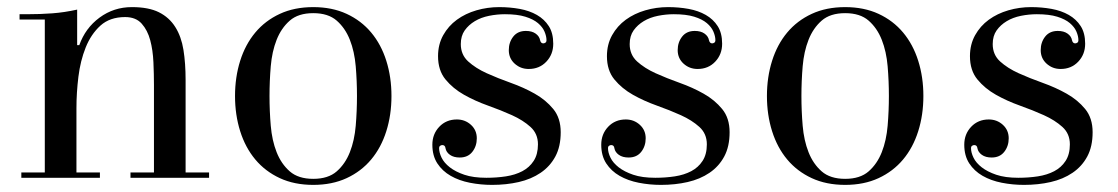

<svg xmlns="http://www.w3.org/2000/svg" viewBox="-20 -500 3145 540"><path d="M261 0H40V-15H106V-445H35V-460H56Q93 -460 127 -462.5Q161 -465 197 -473V-373H203Q220 -421 260 -450.5Q300 -480 351 -480Q398 -480 427 -465.5Q456 -451 473 -424Q490 -397 496 -359.5Q502 -322 502 -275V-15H568V0H347V-15H413V-261Q413 -291 411.5 -325Q410 -359 402.5 -387Q395 -415 378.5 -433.5Q362 -452 332 -452Q289 -452 262.5 -428Q236 -404 221 -366.5Q206 -329 200.5 -284Q195 -239 195 -196V-15H261Z M861 20Q808 20 767 1Q726 -18 698 -51.5Q670 -85 655.5 -131Q641 -177 641 -230Q641 -283 655.5 -329Q670 -375 698 -408.5Q726 -442 767 -461Q808 -480 861 -480Q914 -480 955 -461Q996 -442 1024 -408.5Q1052 -375 1066.5 -329Q1081 -283 1081 -230Q1081 -177 1066.5 -131Q1052 -85 1024 -51.5Q996 -18 955 1Q914 20 861 20ZM984 -230Q984 -272 980.5 -313.5Q977 -355 964 -388Q951 -421 927 -442Q903 -463 861 -463Q819 -463 795 -442Q771 -421 758 -388Q745 -355 741.5 -313.5Q738 -272 738 -230Q738 -188 741.5 -146.5Q745 -105 758 -72Q771 -39 795 -18Q819 3 861 3Q903 3 927 -18Q951 -39 964 -72Q977 -105 980.5 -146.5Q984 -188 984 -230Z M1384 -480Q1414 -480 1441.5 -475Q1469 -470 1490 -458Q1511 -446 1523.5 -426.5Q1536 -407 1536 -377Q1536 -347 1516.5 -326.5Q1497 -306 1467 -306Q1444 -306 1427.5 -321Q1411 -336 1411 -359Q1411 -381 1423.5 -397Q1436 -413 1459 -413Q1476 -413 1486.5 -405.5Q1497 -398 1499 -387Q1501 -378 1508 -378Q1511 -378 1514 -380Q1517 -382 1517 -387Q1517 -398 1511.5 -411Q1506 -424 1493 -435Q1480 -446 1457.5 -453Q1435 -460 1400 -460Q1378 -460 1355.5 -455.5Q1333 -451 1315.5 -440.5Q1298 -430 1287 -414.5Q1276 -399 1276 -376Q1276 -346 1297 -327Q1318 -308 1349 -294Q1380 -280 1416.5 -267Q1453 -254 1484 -236.5Q1515 -219 1536 -193.5Q1557 -168 1557 -128Q1557 -88 1542 -60Q1527 -32 1500.5 -14Q1474 4 1439 12Q1404 20 1364 20Q1332 20 1301.5 14Q1271 8 1247.5 -5.5Q1224 -19 1210 -40.5Q1196 -62 1196 -93Q1196 -123 1215.5 -143.5Q1235 -164 1265 -164Q1288 -164 1304.5 -149Q1321 -134 1321 -111Q1321 -89 1308.5 -73Q1296 -57 1273 -57Q1256 -57 1245.5 -64.5Q1235 -72 1233 -83Q1232 -92 1224 -92Q1221 -92 1218 -90Q1215 -88 1215 -83Q1215 -71 1222 -56.5Q1229 -42 1245 -29.5Q1261 -17 1286 -8.5Q1311 0 1348 0Q1377 0 1403 -4Q1429 -8 1449 -18.5Q1469 -29 1481 -47.5Q1493 -66 1493 -94Q1493 -124 1472 -143Q1451 -162 1420 -176Q1389 -190 1352.5 -203Q1316 -216 1285 -233.5Q1254 -251 1233 -276.5Q1212 -302 1212 -342Q1212 -375 1226.5 -401Q1241 -427 1265 -444.5Q1289 -462 1320 -471Q1351 -480 1384 -480Z M1859 -480Q1889 -480 1916.5 -475Q1944 -470 1965 -458Q1986 -446 1998.5 -426.5Q2011 -407 2011 -377Q2011 -347 1991.5 -326.5Q1972 -306 1942 -306Q1919 -306 1902.5 -321Q1886 -336 1886 -359Q1886 -381 1898.5 -397Q1911 -413 1934 -413Q1951 -413 1961.5 -405.5Q1972 -398 1974 -387Q1976 -378 1983 -378Q1986 -378 1989 -380Q1992 -382 1992 -387Q1992 -398 1986.5 -411Q1981 -424 1968 -435Q1955 -446 1932.5 -453Q1910 -460 1875 -460Q1853 -460 1830.5 -455.5Q1808 -451 1790.5 -440.5Q1773 -430 1762 -414.5Q1751 -399 1751 -376Q1751 -346 1772 -327Q1793 -308 1824 -294Q1855 -280 1891.5 -267Q1928 -254 1959 -236.5Q1990 -219 2011 -193.5Q2032 -168 2032 -128Q2032 -88 2017 -60Q2002 -32 1975.5 -14Q1949 4 1914 12Q1879 20 1839 20Q1807 20 1776.5 14Q1746 8 1722.5 -5.5Q1699 -19 1685 -40.5Q1671 -62 1671 -93Q1671 -123 1690.5 -143.5Q1710 -164 1740 -164Q1763 -164 1779.5 -149Q1796 -134 1796 -111Q1796 -89 1783.5 -73Q1771 -57 1748 -57Q1731 -57 1720.5 -64.5Q1710 -72 1708 -83Q1707 -92 1699 -92Q1696 -92 1693 -90Q1690 -88 1690 -83Q1690 -71 1697 -56.5Q1704 -42 1720 -29.5Q1736 -17 1761 -8.5Q1786 0 1823 0Q1852 0 1878 -4Q1904 -8 1924 -18.5Q1944 -29 1956 -47.5Q1968 -66 1968 -94Q1968 -124 1947 -143Q1926 -162 1895 -176Q1864 -190 1827.5 -203Q1791 -216 1760 -233.5Q1729 -251 1708 -276.5Q1687 -302 1687 -342Q1687 -375 1701.5 -401Q1716 -427 1740 -444.5Q1764 -462 1795 -471Q1826 -480 1859 -480Z M2357 20Q2304 20 2263 1Q2222 -18 2194 -51.5Q2166 -85 2151.5 -131Q2137 -177 2137 -230Q2137 -283 2151.5 -329Q2166 -375 2194 -408.5Q2222 -442 2263 -461Q2304 -480 2357 -480Q2410 -480 2451 -461Q2492 -442 2520 -408.5Q2548 -375 2562.5 -329Q2577 -283 2577 -230Q2577 -177 2562.5 -131Q2548 -85 2520 -51.5Q2492 -18 2451 1Q2410 20 2357 20ZM2480 -230Q2480 -272 2476.5 -313.5Q2473 -355 2460 -388Q2447 -421 2423 -442Q2399 -463 2357 -463Q2315 -463 2291 -442Q2267 -421 2254 -388Q2241 -355 2237.5 -313.5Q2234 -272 2234 -230Q2234 -188 2237.5 -146.5Q2241 -105 2254 -72Q2267 -39 2291 -18Q2315 3 2357 3Q2399 3 2423 -18Q2447 -39 2460 -72Q2473 -105 2476.5 -146.5Q2480 -188 2480 -230Z M2880 -480Q2910 -480 2937.5 -475Q2965 -470 2986 -458Q3007 -446 3019.5 -426.5Q3032 -407 3032 -377Q3032 -347 3012.5 -326.5Q2993 -306 2963 -306Q2940 -306 2923.5 -321Q2907 -336 2907 -359Q2907 -381 2919.5 -397Q2932 -413 2955 -413Q2972 -413 2982.5 -405.5Q2993 -398 2995 -387Q2997 -378 3004 -378Q3007 -378 3010 -380Q3013 -382 3013 -387Q3013 -398 3007.5 -411Q3002 -424 2989 -435Q2976 -446 2953.5 -453Q2931 -460 2896 -460Q2874 -460 2851.5 -455.5Q2829 -451 2811.5 -440.5Q2794 -430 2783 -414.5Q2772 -399 2772 -376Q2772 -346 2793 -327Q2814 -308 2845 -294Q2876 -280 2912.5 -267Q2949 -254 2980 -236.5Q3011 -219 3032 -193.5Q3053 -168 3053 -128Q3053 -88 3038 -60Q3023 -32 2996.5 -14Q2970 4 2935 12Q2900 20 2860 20Q2828 20 2797.5 14Q2767 8 2743.5 -5.5Q2720 -19 2706 -40.5Q2692 -62 2692 -93Q2692 -123 2711.5 -143.5Q2731 -164 2761 -164Q2784 -164 2800.5 -149Q2817 -134 2817 -111Q2817 -89 2804.5 -73Q2792 -57 2769 -57Q2752 -57 2741.5 -64.5Q2731 -72 2729 -83Q2728 -92 2720 -92Q2717 -92 2714 -90Q2711 -88 2711 -83Q2711 -71 2718 -56.5Q2725 -42 2741 -29.5Q2757 -17 2782 -8.5Q2807 0 2844 0Q2873 0 2899 -4Q2925 -8 2945 -18.5Q2965 -29 2977 -47.5Q2989 -66 2989 -94Q2989 -124 2968 -143Q2947 -162 2916 -176Q2885 -190 2848.5 -203Q2812 -216 2781 -233.5Q2750 -251 2729 -276.5Q2708 -302 2708 -342Q2708 -375 2722.5 -401Q2737 -427 2761 -444.5Q2785 -462 2816 -471Q2847 -480 2880 -480Z"/></svg>

Font: Elsie
Style: Regular
Weight: 400
Designer: Alejandro Inler
Foundry: Alejandro Inler
Version: 1.001